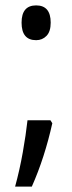

<svg xmlns="http://www.w3.org/2000/svg" viewBox="-20 -804 268 712"><path d="M60 -720Q60 -784 114 -784Q168 -784 168 -720Q168 -687 152.5 -671Q137 -655 114 -655Q60 -655 60 -720ZM167 -358 174 -347Q160 -284 141 -225Q122 -166 98 -112H36Q53 -174 64.5 -239Q76 -304 82 -358Z"/></svg>

Font: Noto Sans Khmer UI ExtraCondensed
Style: Regular
Weight: 400
Width: 2
Designer: Danh Hong and the Monotype Design Team
Foundry: Monotype Imaging Inc.
Version: Version 2.002; ttfautohint (v1.8.4.7-5d5b)